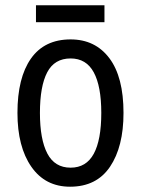

<svg xmlns="http://www.w3.org/2000/svg" viewBox="-20 -696 533 726"><path d="M447 -269Q447 -141 396 -65.5Q345 10 245 10Q151 10 98.5 -65.5Q46 -141 46 -269Q46 -402 97 -474.5Q148 -547 247 -547Q340 -547 393.5 -476Q447 -405 447 -269ZM131 -269Q131 -169 159 -115.5Q187 -62 247 -62Q306 -62 334.5 -114.5Q363 -167 363 -269Q363 -370 334.5 -422.5Q306 -475 247 -475Q186 -475 158.5 -422.5Q131 -370 131 -269ZM375 -676V-612H116V-676Z"/></svg>

Font: Noto Sans Bengali UI Condensed
Style: Regular
Weight: 400
Width: 3
Designer: Jelle Bosma - Monotype Design Team
Foundry: Monotype Imaging Inc.
Version: Version 2.003; ttfautohint (v1.8.4.7-5d5b)